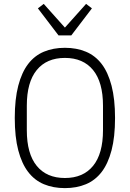

<svg xmlns="http://www.w3.org/2000/svg" viewBox="-20 -956 669 988"><path d="M314 12Q254 12 206 -8Q158 -28 125 -71Q92 -114 74 -182.5Q56 -251 56 -349Q56 -446 74 -515Q92 -584 125 -627Q158 -670 206 -690Q254 -710 314 -710Q374 -710 422 -690Q470 -670 503 -627Q536 -584 554 -515Q572 -446 572 -349Q572 -251 554 -182.5Q536 -114 503 -71Q470 -28 422 -8Q374 12 314 12ZM314 -40Q408 -40 459 -102.5Q510 -165 510 -286V-412Q510 -533 459 -595.5Q408 -658 314 -658Q220 -658 169 -595.5Q118 -533 118 -412V-286Q118 -165 169 -102.5Q220 -40 314 -40ZM281 -774 175 -913 205 -936 314 -814 423 -936 453 -913 347 -774Z"/></svg>

Font: IBM Plex Sans Cond Light
Style: Regular
Weight: 300
Width: 3
Designer: Mike Abbink, Paul van der Laan, Pieter van Rosmalen
Foundry: Bold Monday
Version: Version 1.3